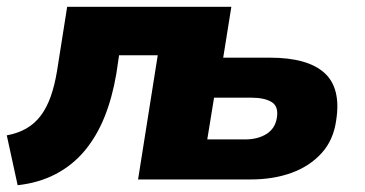

<svg xmlns="http://www.w3.org/2000/svg" viewBox="-21 -529 1075 566"><path d="M31 17 -1 -130Q32 -136 57 -150.5Q82 -165 99.5 -188.5Q117 -212 128.5 -244.5Q140 -277 147 -319L177 -509H661L637 -359H774Q886 -359 935.5 -314Q985 -269 970 -174Q962 -116 927 -77.5Q892 -39 838.5 -19.5Q785 0 718 0H386L444 -366H330L322 -312Q310 -241 287 -184Q264 -127 228.5 -84.5Q193 -42 143.5 -16Q94 10 31 17ZM590 -118H701Q739 -118 764.5 -134Q790 -150 795 -181Q801 -215 780 -228Q759 -241 721 -241H610Z"/></svg>

Font: Nunito Sans 6pt Black
Style: Italic
Weight: 900
Italic angle: -9°
Version: Version 3.101;gftools[0.9.27]